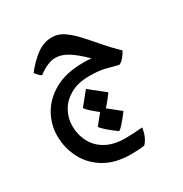

<svg xmlns="http://www.w3.org/2000/svg" viewBox="-158 -418 874 916"><g transform="rotate(-30 278.5 39.5)"><path d="M304.2 375.5Q218.3 375.5 159.7 340.6Q101.1 305.7 71.3 248Q41.5 190.4 41.5 123Q41.5 62 72.5 7.1Q103.5 -47.9 166 -82.8Q228.5 -117.7 324.2 -117.7Q350.6 -117.7 368.2 -115.7Q322.3 -160.6 287.6 -182.4Q252.9 -204.1 219.7 -204.1Q197.3 -204.1 173.8 -193.8Q150.4 -183.6 123.5 -163.6Q112.8 -170.4 105.2 -179.7Q97.7 -189 93.8 -192.9Q128.4 -237.8 168 -267.6Q207.5 -297.4 254.4 -297.4Q287.6 -297.4 317.1 -277.6Q346.7 -257.8 376.7 -225.3Q406.7 -192.9 440.4 -153.3Q474.1 -113.8 515.1 -74.2Q509.3 -62 495.6 -44.9Q481.9 -27.8 468.3 -22.5Q438.5 -29.3 405.3 -38.6Q372.1 -47.9 315.9 -47.9Q252.9 -47.9 211.2 -23.9Q169.4 0 148.4 37.8Q127.4 75.7 127.4 117.7Q127.4 166.5 148.2 206.8Q168.9 247.1 211.4 271.2Q253.9 295.4 318.8 295.4Q365.2 295.4 412.6 290.5Q405.8 341.8 377.9 370.6Q347.2 375.5 304.2 375.5ZM308.6 251Q276.9 228 255.9 209.5Q234.9 190.9 231 182.1L289.1 109.9L374.5 178.2Q324.2 245.6 308.6 251ZM291 138.2Q259.8 115.2 239 96.4Q218.3 77.6 213.9 69.3L272 -2.4L356.9 64.9Q307.1 132.8 291 138.2Z"/></g></svg>

Font: Harmattan
Style: Bold
Weight: 700
Designer: George W. Nuss III and SIL International
Foundry: SIL International
Version: Version 4.000